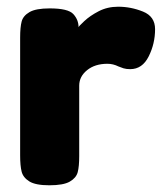

<svg xmlns="http://www.w3.org/2000/svg" viewBox="-20 -552 497 572"><path d="M368 -346Q356 -346 348 -348.5Q340 -351 333 -354Q317 -362 300 -362Q263 -362 239.5 -343Q216 -324 216 -297V-87Q216 -56 211.5 -39Q207 -22 188 -11Q169 0 127 0Q86 0 67.5 -11.5Q49 -23 44.5 -40.5Q40 -58 40 -89V-440Q40 -471 44.5 -488Q49 -505 68 -516Q87 -527 128 -527Q183 -527 198.5 -510Q214 -493 214 -471Q214 -473 231 -489Q248 -505 274 -518.5Q300 -532 332 -532Q370 -532 406 -517.5Q442 -503 442 -465Q442 -422 423 -384Q404 -346 368 -346Z"/></svg>

Font: Fredoka One
Style: Regular
Weight: 400
Designer: Milena B. Brandão, Ben Nathan
Version: Version 2.000; ttfautohint (v1.5.33-1714) -l 8 -r 50 -G 200 